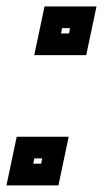

<svg xmlns="http://www.w3.org/2000/svg" viewBox="-28 -560 328 580"><path d="M75.5 -393.5 106.5 -540.5H263.5L232.5 -393.5ZM156.5 -459H180.5L183.5 -475H159.5ZM-8.5 0 22.5 -147H179.5L148.5 0ZM72.5 -65.5H96.5L99.5 -81.5H75.5Z"/></svg>

Font: Tourney Thin
Style: Bold Italic
Weight: 700
Italic angle: -12°
Version: Version 1.015